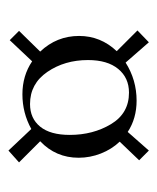

<svg xmlns="http://www.w3.org/2000/svg" viewBox="21 -429 372 454"><g transform="rotate(-90 207.0 -202.0)"><path d="M334 -36 286 -91Q245 -65 196 -65Q154 -65 122 -86L78 -36L55 -59L99 -105Q81 -124 71 -149.5Q61 -175 61 -202Q61 -256 100 -293L50 -343L78 -368L129 -314Q167 -335 211 -335Q255 -335 289 -312L339 -365L361 -343L312 -293Q349 -254 349 -201Q349 -150 313 -112L362 -63ZM292 -180Q292 -235 264 -276Q236 -317 188 -317Q154 -317 134.5 -293Q115 -269 115 -223Q115 -168 140.5 -125.5Q166 -83 215 -83Q250 -83 271 -108.5Q292 -134 292 -180Z"/></g></svg>

Font: Cormorant Upright
Style: Regular
Weight: 400
Designer: Christian Thalmann (Catharsis Fonts)
Foundry: Catharsis Fonts
Version: Version 3.302